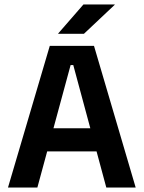

<svg xmlns="http://www.w3.org/2000/svg" viewBox="-20 -846 648 866"><path d="M148.5 0H16L204.5 -639H404L592 0H459.5L310.5 -552.5H298.5ZM448 -163H159V-267.5H448ZM242.5 -695 356.5 -826H497.5V-824.5L358.5 -693.5H242.5Z"/></svg>

Font: Anek Kannada Medium SemiBold
Style: Regular
Weight: 600
Version: Version 1.003